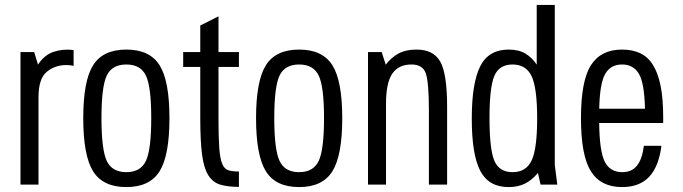

<svg xmlns="http://www.w3.org/2000/svg" viewBox="-20 -750 2775 780"><path d="M63.2 0H136.4V-355Q136.4 -430.8 170.1 -458.3Q203.8 -485.8 249.2 -485.8Q256.6 -485.8 264.1 -485Q271.6 -484.2 279 -482.4V-546.8Q235.4 -552 197.6 -539.4Q159.8 -526.8 134.4 -487.4L118.8 -538.6H63.2Z M318.2 -269.8Q318.2 -118.2 358.2 -54.1Q398.2 10 493.2 10Q588.2 10 628.3 -54.1Q668.4 -118.2 668.4 -269.8Q668.4 -421.4 628.3 -485Q588.2 -548.6 493.2 -548.6Q398.2 -548.6 358.2 -485Q318.2 -421.4 318.2 -269.8ZM392.2 -270.5Q392.2 -397.4 413.6 -442.7Q435 -488 493.2 -488Q551.4 -488 572.9 -442.7Q594.4 -397.4 594.4 -270.5Q594.4 -142.6 572.9 -96.6Q551.4 -50.6 493.2 -50.6Q435 -50.6 413.6 -96.6Q392.2 -142.6 392.2 -270.5Z M724.2 -538.6V-478H793.6V-270.2Q793.6 -177.6 800.8 -122.3Q808 -67 826.3 -38Q844.6 -9 874.9 0.1Q905.2 9.2 950.6 9.2V-53.2Q924.2 -53.2 907.9 -58.2Q891.6 -63.2 882.7 -84.6Q873.8 -106 870.7 -149.5Q867.6 -193 867.6 -270V-478H950.6V-538.6H867.6V-683.6L793.6 -646.4V-538.6Z M1020.2 -269.8Q1020.2 -118.2 1060.2 -54.1Q1100.2 10 1195.2 10Q1290.2 10 1330.3 -54.1Q1370.4 -118.2 1370.4 -269.8Q1370.4 -421.4 1330.3 -485Q1290.2 -548.6 1195.2 -548.6Q1100.2 -548.6 1060.2 -485Q1020.2 -421.4 1020.2 -269.8ZM1094.2 -270.5Q1094.2 -397.4 1115.6 -442.7Q1137 -488 1195.2 -488Q1253.4 -488 1274.9 -442.7Q1296.4 -397.4 1296.4 -270.5Q1296.4 -142.6 1274.9 -96.6Q1253.4 -50.6 1195.2 -50.6Q1137 -50.6 1115.6 -96.6Q1094.2 -142.6 1094.2 -270.5Z M1475 0H1548.2V-329.6Q1548.2 -412.8 1573.4 -450.4Q1598.6 -488 1651.8 -488Q1697.4 -488 1709.9 -451.8Q1722.4 -415.6 1722.4 -300.2V0H1796.4V-317.2Q1796.4 -448.8 1769.1 -498.7Q1741.8 -548.6 1672 -548.6Q1628.4 -548.6 1599.3 -532.8Q1570.2 -517 1547 -487.4L1530.6 -538.6H1475Z M2160.4 -730V-487.4Q2141.6 -516.2 2114.4 -532.4Q2087.2 -548.6 2046.6 -548.6Q1964.8 -548.6 1930.7 -480.4Q1896.6 -412.2 1896.6 -268Q1896.6 -122 1931 -56Q1965.4 10 2046.2 10Q2084.6 10 2113.2 -4.4Q2141.8 -18.8 2165.4 -47.6L2176 0H2244L2233.8 -80.4V-730ZM2162.2 -268.8Q2162.2 -145 2139.6 -97.8Q2117 -50.6 2062.4 -50.6Q2008 -50.6 1988.3 -97Q1968.6 -143.4 1968.6 -270.6Q1968.6 -395.4 1988.3 -441.7Q2008 -488 2062.2 -488Q2117 -488 2139.6 -440.6Q2162.2 -393.2 2162.2 -268.8Z M2508.6 -50.6Q2457.8 -50.6 2436.6 -93.5Q2415.4 -136.4 2414.2 -250.4H2674.2V-273.6Q2674.2 -348.6 2663.8 -400.6Q2653.4 -452.6 2633 -485.7Q2612.6 -518.8 2581 -533.7Q2549.4 -548.6 2507.2 -548.6Q2421.2 -548.6 2380.7 -485.2Q2340.2 -421.8 2340.2 -269.8Q2340.2 -118.2 2380.5 -54.1Q2420.8 10 2506.8 10Q2578.8 10 2617.8 -32.4Q2656.8 -74.8 2667 -157.8H2595.8Q2588.6 -102 2567.1 -76.3Q2545.6 -50.6 2508.6 -50.6ZM2507.4 -488Q2552.8 -488 2575.4 -450.2Q2598 -412.4 2600.2 -308.2H2414.4Q2416.4 -409.8 2438.2 -448.9Q2460 -488 2507.4 -488Z"/></svg>

Font: Secuela Light
Style: Regular
Weight: 300
Designer: Fernando Haro
Foundry: deFharo
Version: Version 1.708